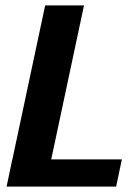

<svg xmlns="http://www.w3.org/2000/svg" viewBox="-20 -687 501 707"><path d="M147.3 0H4.3L146.3 -667H289.3ZM4.3 0 25.3 -100H428.7L407.7 0Z"/></svg>

Font: Epunda Sans Light
Style: Italic
Weight: 300
Italic angle: -12.0243°
Designer: Simon Atzbach
Foundry: typofactur
Version: Version 2.204